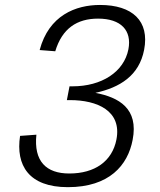

<svg xmlns="http://www.w3.org/2000/svg" viewBox="-20 -762 660 794"><path d="M393.5 -741.5C293 -741.5 182 -698.5 144 -555L208.5 -550C237 -644.5 298.5 -685 385.5 -685C480.5 -685 526 -636 511 -558C492.5 -464 400 -405 280 -405H267.5L256.5 -348H270C381.5 -348 484.5 -304 461.5 -185C444 -95 372 -44.5 266.5 -44.5C171 -44.5 119 -95 130.5 -205L63 -200C44.5 -78.5 99 12 260.5 12C432 12 508.5 -78.5 528.5 -183.5C554 -313.5 471.5 -359.5 374.5 -378C475.5 -400 555.5 -449 576 -556C599 -675 528 -741.5 393.5 -741.5Z"/></svg>

Font: Monaspace Neon ExtraLight
Style: Italic
Weight: 200
Italic angle: -11°
Designer: Riley Cran & the Lettermatic Team
Foundry: Lettermatic
Version: Version 1.200 (Monaspace Neon)